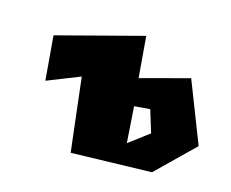

<svg xmlns="http://www.w3.org/2000/svg" viewBox="-68 -534 717 597"><g transform="rotate(15 290.5 -235.0)"><path d="M363 -103 355 -220 406 -224 428 -152ZM56 -368 68 -225 174 -267 202 -29 462 -36 581 -152 504 -350 346 -308 335 -441Z"/></g></svg>

Font: Super Mario
Style: Regular
Weight: 400
Version: Version 1.0